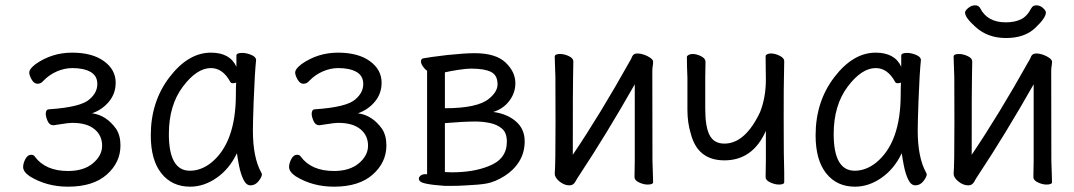

<svg xmlns="http://www.w3.org/2000/svg" viewBox="-20 -684 4040 722"><path d="M236 18Q155 18 92 -21Q67 -38 67 -56Q67 -70 75.5 -86Q84 -102 97 -102Q107 -102 111 -95Q151 -41 236 -41Q295 -41 329.5 -70Q364 -99 364 -136Q364 -175 335 -198.5Q306 -222 252 -222Q238 -222 208 -217L181 -213Q166 -213 159 -229Q152 -245 152 -257Q153 -273 164 -273Q285 -281 317 -311Q346 -336 346 -368Q346 -399 320.5 -413.5Q295 -428 252 -428Q223 -428 194 -415.5Q165 -403 143 -380Q134 -369 121 -369Q108 -369 99 -385Q90 -401 90 -411Q90 -425 114 -443Q175 -486 251 -486Q327 -486 371 -454Q415 -422 415 -373Q415 -332 389.5 -301.5Q364 -271 326 -258Q380 -251 417 -199Q433 -174 433 -137Q433 -73 381.5 -27.5Q330 18 236 18Z M695 18Q627 18 587 -32Q547 -82 547 -175Q547 -302 617.5 -394Q688 -486 773 -486Q845 -486 869 -433V-475Q869 -485 891 -485Q907 -485 925 -477.5Q943 -470 943 -458Q938 -411 934 -306Q931 -225 931 -193Q931 -91 963 -34L965 -29Q965 -19 952.5 -3Q940 13 922 13Q906 13 895.5 -8.5Q885 -30 879 -60.5Q873 -91 871 -108Q843 -49 795 -15.5Q747 18 695 18ZM694 -42Q736 -42 774 -72Q867 -147 867 -330Q867 -356 868 -374Q865 -371 855 -371Q849 -371 846 -376Q818 -428 773 -428Q720 -428 667.5 -358Q615 -288 615 -180Q615 -42 694 -42Z M1236 18Q1155 18 1092 -21Q1067 -38 1067 -56Q1067 -70 1075.5 -86Q1084 -102 1097 -102Q1107 -102 1111 -95Q1151 -41 1236 -41Q1295 -41 1329.5 -70Q1364 -99 1364 -136Q1364 -175 1335 -198.5Q1306 -222 1252 -222Q1238 -222 1208 -217L1181 -213Q1166 -213 1159 -229Q1152 -245 1152 -257Q1153 -273 1164 -273Q1285 -281 1317 -311Q1346 -336 1346 -368Q1346 -399 1320.5 -413.5Q1295 -428 1252 -428Q1223 -428 1194 -415.5Q1165 -403 1143 -380Q1134 -369 1121 -369Q1108 -369 1099 -385Q1090 -401 1090 -411Q1090 -425 1114 -443Q1175 -486 1251 -486Q1327 -486 1371 -454Q1415 -422 1415 -373Q1415 -332 1389.5 -301.5Q1364 -271 1326 -258Q1380 -251 1417 -199Q1433 -174 1433 -137Q1433 -73 1381.5 -27.5Q1330 18 1236 18Z M1653 15Q1608 12 1581.5 6.5Q1555 1 1555 -12Q1555 -18 1561.5 -23.5Q1568 -29 1579 -29H1586V-418Q1577 -424 1570 -434.5Q1563 -445 1563 -453Q1563 -464 1574 -465Q1587 -468 1661 -477Q1727 -484 1765 -484Q1844 -484 1881 -449Q1918 -414 1918 -371Q1918 -335 1895.5 -305Q1873 -275 1835 -263Q1887 -256 1920 -227.5Q1953 -199 1953 -153Q1953 -110 1932.5 -77Q1912 -44 1877 -22Q1842 0 1810 6Q1782 11 1735 13Q1705 15 1680 15ZM1679 -36Q1760 -36 1817 -59Q1886 -85 1886 -151Q1886 -185 1867.5 -200.5Q1849 -216 1822 -221.5Q1795 -227 1768 -227Q1723 -227 1653 -221V-37ZM1653 -277Q1776 -277 1819 -313Q1851 -339 1851 -367Q1851 -401 1826.5 -413.5Q1802 -426 1751 -426Q1734 -426 1704.5 -421.5Q1675 -417 1653 -412Z M2121 13Q2102 13 2084 -1.5Q2066 -16 2066 -31Q2069 -61 2069 -225Q2069 -374 2068.5 -395Q2068 -416 2067 -438.5Q2066 -461 2066 -471Q2066 -481 2086 -481Q2102 -481 2119 -473Q2136 -465 2136 -453L2135 -394Q2134 -376 2134 -102Q2236 -253 2349 -455Q2351 -457 2358 -473Q2363 -483 2378 -483Q2388 -483 2401.5 -478.5Q2415 -474 2425.5 -466.5Q2436 -459 2436 -452Q2436 -442 2434.5 -435.5Q2433 -429 2433 -415Q2433 -100 2433.5 -79.5Q2434 -59 2435 -35Q2436 -11 2436 1Q2436 10 2415 10Q2400 10 2383 2Q2366 -6 2366 -18Q2366 -43 2367 -81V-367Q2259 -177 2159 -26Q2150 -13 2143 0Q2136 13 2121 13Z M2909 10Q2894 10 2876.5 2Q2859 -6 2859 -18Q2859 -43 2860 -81V-192Q2811 -81 2704 -81Q2604 -81 2578 -180Q2565 -222 2565 -271V-391Q2563 -435 2563 -470Q2563 -474 2569.5 -477.5Q2576 -481 2584 -481Q2600 -481 2616.5 -472.5Q2633 -464 2633 -452L2632 -394Q2632 -376 2632 -275Q2632 -207 2648.5 -175.5Q2665 -144 2704 -144Q2782 -144 2838 -262Q2860 -317 2860 -385Q2860 -403 2859.5 -425Q2859 -447 2859 -473Q2859 -477 2865 -480Q2871 -483 2879 -483Q2894 -483 2911.5 -474.5Q2929 -466 2929 -454L2928 -395Q2927 -377 2927 -236Q2927 -83 2929 -35V1Q2929 10 2909 10Z M3195 18Q3127 18 3087 -32Q3047 -82 3047 -175Q3047 -302 3117.5 -394Q3188 -486 3273 -486Q3345 -486 3369 -433V-475Q3369 -485 3391 -485Q3407 -485 3425 -477.5Q3443 -470 3443 -458Q3438 -411 3434 -306Q3431 -225 3431 -193Q3431 -91 3463 -34L3465 -29Q3465 -19 3452.5 -3Q3440 13 3422 13Q3406 13 3395.5 -8.5Q3385 -30 3379 -60.5Q3373 -91 3371 -108Q3343 -49 3295 -15.5Q3247 18 3195 18ZM3194 -42Q3236 -42 3274 -72Q3367 -147 3367 -330Q3367 -356 3368 -374Q3365 -371 3355 -371Q3349 -371 3346 -376Q3318 -428 3273 -428Q3220 -428 3167.5 -358Q3115 -288 3115 -180Q3115 -42 3194 -42Z M3621 13Q3602 13 3584 -1.5Q3566 -16 3566 -31Q3569 -61 3569 -225Q3569 -374 3568.5 -395Q3568 -416 3567 -438.5Q3566 -461 3566 -471Q3566 -481 3586 -481Q3602 -481 3619 -473Q3636 -465 3636 -453L3635 -394Q3634 -376 3634 -102Q3736 -253 3849 -455Q3851 -457 3858 -473Q3863 -483 3878 -483Q3888 -483 3901.5 -478.5Q3915 -474 3925.5 -466.5Q3936 -459 3936 -452Q3936 -442 3934.5 -435.5Q3933 -429 3933 -415Q3933 -100 3933.5 -79.5Q3934 -59 3935 -35Q3936 -11 3936 1Q3936 10 3915 10Q3900 10 3883 2Q3866 -6 3866 -18Q3866 -43 3867 -81V-367Q3759 -177 3659 -26Q3650 -13 3643 0Q3636 13 3621 13ZM3647 -584Q3609 -618 3609 -637Q3609 -644 3621 -654Q3633 -664 3647 -664Q3660 -664 3666 -653Q3693 -600 3762 -600Q3795 -600 3818.5 -611Q3842 -622 3858 -653Q3864 -664 3877 -664Q3891 -664 3902 -654Q3913 -644 3913 -637Q3913 -617 3873 -579Q3833 -541 3763 -541Q3693 -541 3647 -584Z"/></svg>

Font: LXGW WenKai Mono Lite
Style: Regular
Weight: 400
Monospace: yes
Designer: LXGW / Fontworks Inc.
Foundry: LXGW / Fontworks Inc.
Version: Version 1.520; June 14, 2025